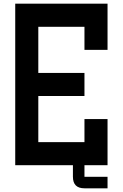

<svg xmlns="http://www.w3.org/2000/svg" viewBox="-20 -895 665 1040"><path d="M375 0H62.5V-875H562.5V-625H437.5V-750H187.5V-500H437.5V-375H187.5V-125H437.5V-250H562.5V0H437.5V62.5H562.5V125H437.5Q375 125 375 62.5Z"/></svg>

Font: Oldtimer
Style: Regular
Weight: 400
Designer: GGBotNet
Foundry: GGBotNet
Version: 1.00